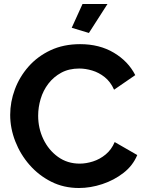

<svg xmlns="http://www.w3.org/2000/svg" viewBox="-20 -935 726 961"><path d="M31 -360Q31 -425 54.5 -488Q78 -551 123 -602Q168 -653 233 -683.5Q298 -714 381 -714Q478 -714 550 -671Q622 -628 657 -559L551 -486Q533 -526 504 -549Q475 -572 441.5 -582Q408 -592 377 -592Q325 -592 286.5 -571Q248 -550 222 -516Q196 -482 183.5 -440Q171 -398 171 -356Q171 -293 197 -238.5Q223 -184 270 -150Q317 -116 379 -116Q411 -116 445.5 -127Q480 -138 509 -162Q538 -186 554 -224L667 -159Q645 -106 598 -69.5Q551 -33 492 -13.5Q433 6 375 6Q299 6 236.5 -25.5Q174 -57 128 -109.5Q82 -162 56.5 -227.5Q31 -293 31 -360ZM425 -770 339 -796 393 -915H518Z"/></svg>

Font: Raleway
Style: Bold
Weight: 700
Designer: Matt McInerney, Pablo Impallari, Rodrigo Fuenzalida
Foundry: Matt McInerney, Pablo Impallari, Rodrigo Fuenzalida
Version: Version 4.026